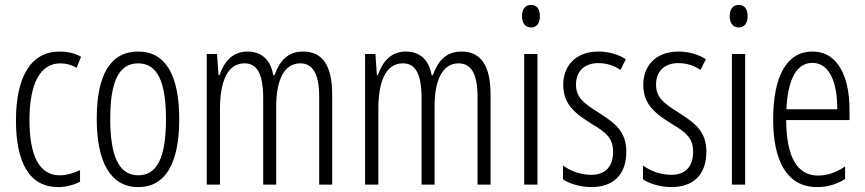

<svg xmlns="http://www.w3.org/2000/svg" viewBox="-20 -752 3523 782"><path d="M217 10C245 10 281 2 306 -12V-59C278 -46 250 -38 223 -38C138 -38 100 -122 100 -262C100 -416 146 -494 226 -494C248 -494 271 -488 292 -476L310 -521C285 -535 257 -542 222 -542C107 -542 45 -441 45 -261C45 -88 101 10 217 10Z M710 -267C710 -443 656 -542 543 -542C428 -542 374 -445 374 -268C374 -91 431 10 543 10C656 10 710 -90 710 -267ZM429 -268C429 -416 462 -494 543 -494C624 -494 656 -413 656 -267C656 -112 621 -38 543 -38C464 -38 429 -117 429 -268Z M1215 -542C1153 -542 1120 -506 1098 -446H1093C1084 -499 1053 -542 988 -542C924 -542 892 -497 874 -446H870L864 -532H822V0H876V-309C876 -409 901 -494 976 -494C1022 -494 1052 -460 1052 -352V0H1105V-319C1105 -429 1139 -494 1203 -494C1250 -494 1280 -457 1280 -359V0H1333V-367C1333 -487 1292 -542 1215 -542Z M1860 -542C1798 -542 1765 -506 1743 -446H1738C1729 -499 1698 -542 1633 -542C1569 -542 1537 -497 1519 -446H1515L1509 -532H1467V0H1521V-309C1521 -409 1546 -494 1621 -494C1667 -494 1697 -460 1697 -352V0H1750V-319C1750 -429 1784 -494 1848 -494C1895 -494 1925 -457 1925 -359V0H1978V-367C1978 -487 1937 -542 1860 -542Z M2143 -732C2118 -732 2106 -713 2106 -686C2106 -659 2119 -640 2143 -640C2166 -640 2179 -658 2179 -686C2179 -713 2168 -732 2143 -732ZM2169 -532H2115V0H2169Z M2531 -134C2531 -218 2483 -252 2417 -294C2354 -333 2326 -357 2326 -408C2326 -463 2362 -495 2417 -495C2450 -495 2482 -485 2507 -467L2529 -511C2497 -531 2459 -542 2417 -542C2326 -542 2274 -485 2274 -407C2274 -327 2322 -290 2389 -248C2449 -213 2477 -189 2477 -133C2477 -74 2446 -40 2388 -40C2345 -40 2302 -56 2273 -78V-21C2299 -5 2340 10 2389 10C2481 10 2531 -44 2531 -134Z M2857 -134C2857 -218 2809 -252 2743 -294C2680 -333 2652 -357 2652 -408C2652 -463 2688 -495 2743 -495C2776 -495 2808 -485 2833 -467L2855 -511C2823 -531 2785 -542 2743 -542C2652 -542 2600 -485 2600 -407C2600 -327 2648 -290 2715 -248C2775 -213 2803 -189 2803 -133C2803 -74 2772 -40 2714 -40C2671 -40 2628 -56 2599 -78V-21C2625 -5 2666 10 2715 10C2807 10 2857 -44 2857 -134Z M2989 -732C2964 -732 2952 -713 2952 -686C2952 -659 2965 -640 2989 -640C3012 -640 3025 -658 3025 -686C3025 -713 3014 -732 2989 -732ZM3015 -532H2961V0H3015Z M3289 -542C3182 -542 3129 -438 3129 -265C3129 -102 3182 10 3308 10C3351 10 3389 -2 3422 -23V-74C3385 -49 3349 -37 3312 -37C3225 -37 3183 -115 3182 -263H3440V-305C3440 -432 3397 -542 3289 -542ZM3289 -496C3361 -496 3391 -410 3390 -307H3183C3189 -435 3227 -496 3289 -496Z"/></svg>

Font: Noto Sans Arabic ExtCond Light
Style: Regular
Weight: 300
Width: 2
Designer: Monotype Design Team, Nadine Chahine, Nizar Qandah and Khaled Hosny
Foundry: Monotype Imaging Inc.
Version: Version 2.012